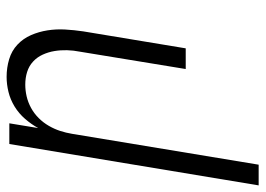

<svg xmlns="http://www.w3.org/2000/svg" viewBox="-154 -440 783 566"><g transform="rotate(-90 237.0 -156.5)"><path d="M-26 215 96 -520H157L143 -435Q154 -455 170 -473.5Q186 -492 206.5 -504.5Q227 -517 249.5 -522.5Q272 -528 294 -528Q321 -528 346 -520.5Q371 -513 389 -496Q407 -479 417 -456Q427 -433 431 -407.5Q435 -382 433.5 -355.5Q432 -329 428 -302L378 0H317L368 -311Q372 -331 372.5 -350Q373 -369 370 -387Q367 -405 359.5 -421.5Q352 -438 339 -450Q326 -462 308.5 -467.5Q291 -473 271 -473Q254 -473 236.5 -469Q219 -465 202.5 -456Q186 -447 172.5 -433.5Q159 -420 149.5 -403.5Q140 -387 134.5 -370Q129 -353 126 -335L35 215Z"/></g></svg>

Font: Iosevka Term Curly Light
Style: Italic
Weight: 300
Italic angle: -9°
Designer: Belleve Invis
Foundry: Belleve Invis
Version: Version 32.3.0